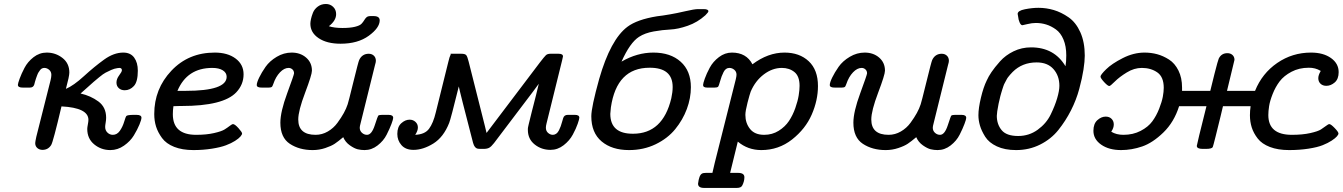

<svg xmlns="http://www.w3.org/2000/svg" viewBox="-20 -739 6667 953"><path d="M68.8 -317.9Q68.8 -324.7 77.4 -348.4Q85.9 -372.1 101.6 -402.1Q117.2 -432.1 146.5 -455.1Q175.8 -478 211.9 -478Q255.9 -478 290 -451.4Q324.2 -424.8 324.2 -378.9Q324.2 -360.8 307.1 -297.9Q345.2 -314 396.7 -361.1Q448.2 -408.2 496.6 -443.1Q544.9 -478 591.8 -478Q627.9 -478 646 -453.1Q664.1 -428.2 664.1 -388.2Q664.1 -333 644.5 -312Q625 -291 599.1 -291Q581.1 -291 569.6 -301.5Q558.1 -312 558.1 -329.1Q558.1 -347.2 571.5 -365Q585 -382.8 585 -390.1Q585 -405.3 563 -400.9Q547.9 -398.9 532 -391.8Q516.1 -384.8 504.2 -378.4Q492.2 -372.1 472.7 -356Q453.1 -339.8 444.6 -332.5Q436 -325.2 411.6 -303Q387.2 -280.8 379.9 -274.9Q429.7 -263.7 468.3 -235.4Q506.8 -207 506.8 -154.8Q506.8 -143.6 504.4 -129.9Q502 -116.2 502 -108.9Q502 -91.8 513.4 -80.8Q524.9 -69.8 540 -69.8Q561 -69.8 575 -89.8Q588.9 -109.9 596.4 -135Q604 -160.2 606.9 -163.1Q612.8 -168.9 645 -168.9H657.2Q682.1 -168.9 682.1 -154.8Q682.1 -145 672.1 -120.6Q662.1 -96.2 644.5 -67.1Q627 -38.1 595.5 -16.1Q564 5.9 527.8 5.9Q481.9 5.9 447.5 -22.5Q413.1 -50.8 413.1 -99.1Q413.1 -106 416 -121.1Q418.9 -136.2 418.9 -144Q418.9 -204.1 285.2 -210.9Q243.2 -32.7 233.9 -19Q218.8 4.9 190.9 4.9Q175.8 4.9 165.3 -4.2Q154.8 -13.2 154.8 -28.8Q154.8 -34.7 160.2 -60.1L231 -340.8Q234.9 -356.9 234.9 -367.2Q234.9 -383.3 223.9 -392.6Q212.9 -401.9 200.2 -401.9Q194.3 -401.9 188.7 -399.4Q183.1 -397 178.5 -390.4Q173.8 -383.8 170.9 -379.4Q168 -375 164.1 -364.5Q160.2 -354 158.7 -349.6Q157.2 -345.2 153.6 -333Q149.9 -320.8 149.9 -318.8Q145 -303.7 127 -304.2H94.2Q68.8 -303.7 68.8 -317.9Z M745.6 -172.9Q745.6 -297.9 830.6 -387.9Q915.5 -478 1045.9 -478Q1109.9 -478 1149.4 -448.5Q1189 -418.9 1189 -370.1Q1189 -319.3 1152.8 -280.8Q1088.9 -212.9 881.8 -212.9H873.5Q867.7 -212.9 856.7 -212.4Q845.7 -211.9 840.8 -211.9Q837.9 -191.9 837.9 -171.9Q837.9 -69.8 953.6 -69.8Q1004.4 -69.8 1042 -78.4Q1079.6 -86.9 1094.7 -96.4Q1109.9 -106 1120.8 -114.5Q1131.8 -123 1136.7 -123Q1145.5 -123 1163.6 -103Q1181.6 -83 1181.6 -76.2Q1181.6 -71.3 1173.6 -61.5Q1165.5 -51.8 1146.7 -39.8Q1127.9 -27.8 1101.3 -17.8Q1074.7 -7.8 1031.7 -1Q988.8 5.9 939.9 5.9Q884.8 5.9 844.7 -10Q804.7 -25.9 784.2 -54Q763.7 -82 754.6 -110.8Q745.6 -139.6 745.6 -172.9ZM860.8 -288.1H901.9Q1105 -288.1 1105 -357.9Q1105 -377.9 1085.9 -389.9Q1066.9 -401.9 1033.7 -401.9Q908.7 -401.9 860.8 -288.1Z M1254.4 -316.9Q1254.4 -329.1 1266.4 -354Q1278.3 -378.9 1298.3 -407.5Q1318.4 -436 1353.5 -457Q1388.7 -478 1427.7 -478Q1470.7 -478 1499.5 -453.1Q1528.3 -428.2 1528.3 -388.2Q1528.3 -368.2 1494.4 -278.6Q1460.4 -189 1460.4 -146Q1460.4 -69.8 1546.4 -69.8Q1578.6 -69.8 1607.2 -86.4Q1635.7 -103 1655 -129.4Q1674.3 -155.8 1686.5 -178Q1698.7 -200.2 1705.6 -221.2Q1708.5 -228 1733.6 -330.6Q1758.8 -433.1 1762.7 -440.9Q1776.9 -471.7 1809.6 -472.2Q1825.7 -472.2 1835.7 -462.6Q1845.7 -453.1 1845.7 -437Q1845.7 -430.2 1841.3 -416L1769.5 -126Q1765.6 -111.8 1765.6 -105Q1765.6 -89.8 1776.6 -79.8Q1787.6 -69.8 1801.8 -69.8Q1824.7 -69.8 1840.1 -116.9Q1855.5 -164.1 1857.4 -165Q1862.3 -168.9 1876.5 -168.9H1908.7Q1931.6 -168.9 1931.6 -153.8Q1931.6 -147 1923.1 -124Q1914.6 -101.1 1899.2 -70.6Q1883.8 -40 1854.2 -17.1Q1824.7 5.9 1789.6 5.9Q1772.5 5.9 1755.6 2Q1738.8 -2 1716.6 -17.6Q1694.3 -33.2 1683.6 -58.1Q1658.7 -37.1 1641.6 -25.6Q1624.5 -14.2 1594.5 -4.2Q1564.5 5.9 1531.7 5.9Q1465.8 5.9 1418.7 -25.1Q1371.6 -56.2 1371.6 -129.9Q1371.6 -184.1 1405.5 -276.1Q1439.5 -368.2 1439.5 -375Q1439.5 -387.2 1431.4 -394.5Q1423.3 -401.9 1412.6 -401.9Q1390.6 -401.9 1369.6 -379.9Q1348.6 -357.9 1336.4 -321.8Q1332.5 -309.6 1328.1 -306.9Q1323.7 -304.2 1312.5 -304.2H1280.8Q1254.4 -303.7 1254.4 -316.9ZM1520.5 -621.1Q1520.5 -629.9 1523.4 -644Q1526.4 -658.2 1533.4 -676Q1540.5 -693.8 1557.6 -706.5Q1574.7 -719.2 1597.7 -719.2Q1618.7 -719.2 1633.5 -705.1Q1648.4 -690.9 1648.4 -668.9Q1648.4 -636.7 1612.3 -608.9Q1639.2 -600.1 1679.7 -600.1Q1717.8 -600.1 1741.7 -606Q1765.6 -611.8 1774.2 -620.8Q1782.7 -629.9 1787.6 -638.4Q1792.5 -647 1799.1 -653.1Q1805.7 -659.2 1819.3 -659.2H1834.5Q1864.3 -659.2 1864.7 -638.2Q1864.7 -601.1 1810.5 -561.5Q1756.3 -522 1670.4 -522Q1602.5 -522 1561.5 -549.6Q1520.5 -577.1 1520.5 -621.1Z M1952.1 -74.2Q1952.1 -109.4 1971.7 -127.2Q1991.2 -145 2013.2 -145Q2030.3 -145 2042.2 -134Q2054.2 -123 2054.2 -106Q2054.2 -89.8 2041 -69.8Q2088.9 -71.8 2109.6 -99.9Q2130.4 -127.9 2143.1 -181.2L2205.1 -431.2Q2210.9 -457 2217.3 -469.2L2216.3 -472.2H2270Q2289.1 -472.2 2294.7 -464.6Q2300.3 -457 2306.2 -433.1L2387.2 -111.8Q2393.1 -89.8 2395 -79.1L2659.2 -428.2Q2682.1 -458 2689.7 -465.1Q2697.3 -472.2 2712.4 -472.2H2752.4Q2774.4 -472.2 2774.4 -459Q2774.4 -457 2770 -439L2692.4 -125Q2689.5 -113.8 2689.5 -105Q2689.5 -88.9 2700.4 -79.3Q2711.4 -69.8 2724.1 -69.8Q2732.9 -69.8 2741 -75.4Q2749 -81.1 2754.6 -92.5Q2760.3 -104 2763.2 -112.5Q2766.1 -121.1 2770.3 -135.5Q2774.4 -149.9 2775.4 -152.8Q2780.3 -168.9 2798.3 -168.9H2833.5Q2855.5 -168.9 2855.5 -154.8Q2855.5 -147.9 2847.4 -124.5Q2839.4 -101.1 2823.2 -71Q2807.1 -41 2777.6 -18.1Q2748 4.9 2712.4 4.9Q2667.5 4.9 2633.8 -22Q2600.1 -48.8 2600.1 -94.2Q2600.1 -97.2 2600.1 -99.6Q2600.1 -102.1 2600.6 -105Q2601.1 -107.9 2602.1 -112.5Q2603 -117.2 2604.2 -122.1Q2605.5 -127 2607.9 -137Q2610.4 -147 2612.8 -157Q2615.2 -167 2619.6 -184.6Q2624 -202.1 2628.7 -220Q2633.3 -237.8 2640.4 -265.9Q2647.5 -293.9 2654.3 -323.2Q2645.5 -310.1 2625.5 -284.2L2432.1 -28.8Q2418 -10.7 2407.7 -5.4Q2397.5 0 2380.4 0H2366.2Q2355 0 2349.1 -1.5Q2343.3 -2.9 2337.6 -9.5Q2332 -16.1 2328.1 -29.8Q2261.2 -287.6 2257.3 -310.1Q2217.3 -147.9 2209.5 -128.9Q2181.6 -58.1 2130.9 -26.6Q2080.1 4.9 2032.2 4.9Q1993.2 4.9 1972.7 -18.6Q1952.1 -42 1952.1 -74.2Z M2915 -162.1Q2915 -207 2954.1 -347.2Q3010.3 -543 3094.2 -606Q3142.1 -642.1 3241.2 -658.2Q3251 -659.2 3271 -662.1Q3294.9 -666 3307.1 -668Q3336.9 -672.9 3381.6 -683.3Q3426.3 -693.8 3445.3 -693.8H3472.2Q3496.1 -693.8 3496.1 -683.1Q3496.1 -678.2 3481 -663.1Q3441.9 -627.9 3393.6 -611.1Q3345.2 -594.2 3307.1 -592.5Q3269 -590.8 3225.1 -583Q3181.2 -575.2 3151.9 -556.2Q3106.9 -527.3 3064.9 -433.1Q3142.1 -478 3223.1 -478Q3308.1 -478 3358.6 -432.6Q3409.2 -387.2 3409.2 -306.2Q3409.2 -252 3389.2 -198Q3369.1 -144 3331.5 -97.9Q3293.9 -51.8 3234.1 -22.9Q3174.3 5.9 3102.1 5.9Q3017.1 5.9 2966.1 -37.1Q2915 -80.1 2915 -162.1ZM3009.3 -173.8Q3009.3 -74.7 3122.1 -75.2Q3270 -75.2 3312 -251Q3318.8 -281.7 3318.8 -307.1Q3318.8 -403.3 3204.1 -402.8Q3041 -402.8 3012.2 -206.1Q3009.3 -175.8 3009.3 -173.8Z M3444.8 172.9Q3449.7 130.9 3463.9 123Q3469.7 119.1 3483.9 119.1H3516.1L3527.8 68.8L3631.8 -344.2Q3635.7 -360.4 3635.7 -368.2Q3635.7 -383.3 3624.8 -392.6Q3613.8 -401.9 3600.1 -401.9Q3582 -401.9 3571.5 -381.3Q3561 -360.8 3554.4 -336.4Q3547.9 -312 3543.9 -308.1Q3539.1 -304.2 3525.9 -304.2H3490.7Q3469.7 -304.2 3469.7 -316.9Q3469.7 -324.7 3478.3 -348.9Q3486.8 -373 3502.9 -403.1Q3519 -433.1 3548.6 -455.6Q3578.1 -478 3612.8 -478Q3684.6 -478 3714.8 -419.9Q3792 -478 3874 -478Q3948.2 -478 3994.1 -435.1Q4040 -392.1 4040 -312Q4040 -241.2 4009 -170.2Q3978 -99.1 3911.4 -46.6Q3844.7 5.9 3758.8 5.9Q3691.9 5.9 3642.1 -36.1L3604 119.1H3643.1Q3675.3 119.1 3674.8 141.1Q3674.8 160.2 3665 180.2Q3659.2 194.3 3635.7 193.8H3475.1Q3444.8 193.8 3444.8 172.9ZM3679.7 -168.9Q3679.7 -127.9 3702.9 -98.9Q3726.1 -69.8 3772.9 -69.8Q3813 -69.8 3845 -89.8Q3877 -109.9 3896 -138.4Q3915 -167 3927.5 -202.4Q3939.9 -237.8 3944.3 -265.4Q3948.7 -293 3948.7 -313Q3948.7 -360.8 3923.3 -381.3Q3897.9 -401.9 3860.8 -401.9Q3814 -401.9 3771.5 -369.9Q3729 -337.9 3706.1 -284.2Q3701.2 -271 3690.4 -229.5Q3679.7 -188 3679.7 -168.9Z M4098.6 -316.9Q4098.6 -329.1 4110.6 -354Q4122.6 -378.9 4142.6 -407.5Q4162.6 -436 4197.8 -457Q4232.9 -478 4272 -478Q4314.9 -478 4343.8 -453.1Q4372.6 -428.2 4372.6 -388.2Q4372.6 -368.2 4338.6 -278.6Q4304.7 -189 4304.7 -146Q4304.7 -69.8 4390.6 -69.8Q4422.9 -69.8 4451.4 -86.4Q4480 -103 4499.3 -129.4Q4518.6 -155.8 4530.8 -178Q4543 -200.2 4549.8 -221.2Q4552.7 -228 4577.9 -330.6Q4603 -433.1 4606.9 -440.9Q4621.1 -471.7 4653.8 -472.2Q4669.9 -472.2 4679.9 -462.6Q4689.9 -453.1 4689.9 -437Q4689.9 -430.2 4685.5 -416L4613.8 -126Q4609.9 -111.8 4609.9 -105Q4609.9 -89.8 4620.8 -79.8Q4631.8 -69.8 4646 -69.8Q4668.9 -69.8 4684.3 -116.9Q4699.7 -164.1 4701.7 -165Q4706.5 -168.9 4720.7 -168.9H4752.9Q4775.9 -168.9 4775.9 -153.8Q4775.9 -147 4767.3 -124Q4758.8 -101.1 4743.4 -70.6Q4728 -40 4698.5 -17.1Q4668.9 5.9 4633.8 5.9Q4616.7 5.9 4599.9 2Q4583 -2 4560.8 -17.6Q4538.6 -33.2 4527.8 -58.1Q4502.9 -37.1 4485.8 -25.6Q4468.8 -14.2 4438.7 -4.2Q4408.7 5.9 4376 5.9Q4310.1 5.9 4262.9 -25.1Q4215.8 -56.2 4215.8 -129.9Q4215.8 -184.1 4249.8 -276.1Q4283.7 -368.2 4283.7 -375Q4283.7 -387.2 4275.6 -394.5Q4267.6 -401.9 4256.8 -401.9Q4234.9 -401.9 4213.9 -379.9Q4192.9 -357.9 4180.7 -321.8Q4176.8 -309.6 4172.4 -306.9Q4168 -304.2 4156.7 -304.2H4125Q4098.6 -303.7 4098.6 -316.9Z M4836.4 -167Q4836.4 -202.1 4848.9 -254.2Q4861.3 -306.2 4877.4 -338.9Q4886.2 -358.9 4901.4 -381.3Q4916.5 -403.8 4943.6 -434.3Q4970.7 -464.8 5011 -484.4Q5051.3 -503.9 5097.7 -503.9Q5212.9 -503.9 5268.6 -410.2Q5272.5 -432.1 5272.5 -463.9Q5272.5 -509.8 5258.5 -543Q5244.6 -576.2 5220.9 -593Q5197.3 -609.9 5172.9 -617.4Q5148.4 -625 5121.6 -625Q5101.6 -625 5079.6 -619.4Q5057.6 -613.8 5054.7 -613.8Q5046.9 -613.8 5040.8 -627.9Q5034.7 -642.1 5033.7 -655.8L5031.2 -669.9Q5031.2 -686 5067.4 -693.1Q5103.5 -700.2 5134.3 -700.2Q5173.3 -700.2 5210.4 -689.2Q5247.6 -678.2 5283.9 -653.1Q5320.3 -627.9 5342.3 -578.9Q5364.3 -529.8 5364.3 -462.9Q5364.3 -435.1 5357.9 -393.6Q5351.6 -352.1 5336.9 -297.6Q5322.3 -243.2 5295.9 -191.2Q5269.5 -139.2 5233.4 -94Q5197.3 -48.8 5142.8 -21.5Q5088.4 5.9 5023.4 5.9Q4967.3 5.9 4928 -12.5Q4888.7 -30.8 4870.1 -60.3Q4851.6 -89.8 4844 -116Q4836.4 -142.1 4836.4 -167ZM4927.7 -164.1Q4927.7 -122.1 4951.7 -93Q4975.6 -64 5033.7 -64Q5087.9 -64 5130.6 -95Q5173.3 -126 5194.8 -169.9Q5216.3 -213.9 5227.3 -251.5Q5238.3 -289.1 5238.3 -313Q5238.3 -362.8 5209 -396Q5179.7 -429.2 5125.5 -429.2Q5053.7 -429.2 5006.3 -381.8Q4999.5 -375 4993.4 -367.9Q4987.3 -360.8 4982.9 -355Q4978.5 -349.1 4974.1 -340.1Q4969.7 -331.1 4966.6 -325.9Q4963.4 -320.8 4960 -310.3Q4956.5 -299.8 4955.1 -295.4Q4953.6 -291 4950 -278.6Q4946.3 -266.1 4945.3 -262Q4944.3 -257.8 4940.9 -242.9Q4937.5 -228 4936.5 -224.1Q4927.7 -179.2 4927.7 -164.1Z M5407.2 -89.8Q5407.2 -125 5426.8 -142.6Q5446.3 -160.2 5468.3 -160.2Q5486.3 -160.2 5497.3 -149.2Q5508.3 -138.2 5508.3 -121.1Q5508.3 -104 5496.1 -85.9V-85Q5521 -69.8 5556.2 -69.8Q5604 -69.8 5641.6 -89.4Q5679.2 -108.9 5699.7 -137Q5720.2 -165 5733.6 -199.5Q5747.1 -233.9 5751.7 -259Q5756.3 -284.2 5756.3 -303.2Q5756.3 -357.4 5724.4 -379.6Q5692.4 -401.9 5647.5 -401.9Q5609.4 -401.9 5572.8 -379.4Q5536.1 -356.9 5513.7 -334.5Q5491.2 -312 5486.3 -312Q5478.5 -312 5460.4 -331.5Q5442.4 -351.1 5442.4 -358.9Q5442.4 -367.7 5470.5 -395.3Q5498.5 -422.9 5552.5 -450.4Q5606.4 -478 5661.1 -478Q5693.4 -478 5723.4 -470Q5753.4 -461.9 5782.5 -443.4Q5811.5 -424.8 5829.3 -388.9Q5847.2 -353 5847.2 -304.2V-288.1H5987.3Q5991.2 -306.2 6008.3 -373Q6025.4 -439.9 6029.3 -448.2Q6042.5 -475.1 6072.3 -475.1Q6087.4 -475.1 6097.4 -466.1Q6107.4 -457 6107.4 -441.9L6070.3 -288.1H6209.5Q6244.6 -375 6319.6 -426.5Q6394.5 -478 6487.3 -478Q6548.3 -478 6586.4 -450.9Q6624.5 -423.8 6624.5 -380.9Q6624.5 -346.7 6605 -329.8Q6585.4 -313 6563.5 -313Q6545.4 -313 6534.4 -323.5Q6523.4 -334 6523.4 -351.1Q6523.4 -366.2 6535.2 -386.2V-387.2Q6508.3 -403.3 6476.1 -402.8Q6428.2 -402.8 6390.4 -382.8Q6352.5 -362.8 6331.5 -335Q6310.5 -307.1 6296.9 -272.5Q6283.2 -237.8 6279.3 -212.4Q6275.4 -187 6275.4 -168Q6275.4 -69.8 6392.1 -69.8Q6445.3 -69.8 6483.4 -78.4Q6521.5 -86.9 6536.4 -96.4Q6551.3 -106 6562.3 -114.5Q6573.2 -123 6578.1 -123Q6585.9 -123 6604.7 -103.5Q6623.5 -84 6623.5 -76.2Q6623.5 -71.3 6616 -62.3Q6608.4 -53.2 6589.8 -41Q6571.3 -28.8 6544.9 -18.3Q6518.6 -7.8 6474.4 -1Q6430.2 5.9 6378.4 5.9Q6323.2 5.9 6283.2 -9.5Q6243.2 -24.9 6222.7 -51.5Q6202.1 -78.1 6193.1 -106.4Q6184.1 -134.8 6184.1 -167Q6184.1 -189.9 6187.5 -211.9H6050.3Q6050.3 -210.9 6038.3 -161.4Q6026.4 -111.8 6013.9 -62.5Q6001.5 -13.2 5999.5 -8.8Q5994.6 0 5965.3 0H5949.2Q5920.4 0 5920.4 -15.1Q5920.4 -21 5968.3 -211.9H5832.5Q5807.6 -132.8 5754.4 -81.3Q5701.2 -29.8 5649.2 -12Q5597.2 5.9 5544.4 5.9Q5484.4 5.9 5445.8 -21Q5407.2 -47.9 5407.2 -89.8Z"/></svg>

Font: CMU Concrete
Style: BoldItalic
Weight: 700
Italic angle: -14.04°
Version: Version 0.7.0